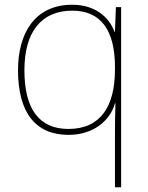

<svg xmlns="http://www.w3.org/2000/svg" viewBox="-20 -651 623 810"><path d="M465 -96V139H491V-621H469L465 -517H463C440 -580 380 -631 285 -631C124 -631 56 -507 56 -355C56 -177 129 -82 269 -82C370 -82 443 -138 465 -215H467C466 -182 465 -128 465 -96ZM269 -107C145 -107 83 -191 83 -355C83 -515 153 -606 285 -606C406 -606 465 -523 465 -368V-358C465 -202 404 -107 269 -107Z"/></svg>

Font: Noto Sans Kannada UI Thin
Style: Regular
Weight: 100
Designer: Jelle Bosma - Monotype Design Team
Foundry: Monotype Imaging Inc.
Version: Version 2.005